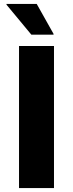

<svg xmlns="http://www.w3.org/2000/svg" viewBox="-20 -953 370 973"><path d="M76.4 -720H253.6V0H76.4ZM139 -777.2 12.9 -929.2V-933.2H166L251.4 -781.2V-777.2Z"/></svg>

Font: Kufam
Style: Regular
Weight: 400
Designer: Wael Morcos, Artur Schmal
Foundry: Original Type
Version: Version 1.301; ttfautohint (v1.8.3)